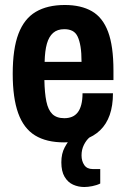

<svg xmlns="http://www.w3.org/2000/svg" viewBox="-20 -559 506 770"><path d="M237 12Q166 12 120.5 -16Q75 -44 53 -105Q31 -166 31 -263Q31 -363 54 -423.5Q77 -484 123.5 -511.5Q170 -539 240 -539Q305 -539 348.5 -514Q392 -489 413.5 -431.5Q435 -374 435 -276V-238H158Q159 -186 166 -152Q173 -118 190 -101.5Q207 -85 238 -85Q255 -85 268.5 -90.5Q282 -96 291.5 -108Q301 -120 306 -139.5Q311 -159 311 -185H433Q433 -135 420 -98Q407 -61 381.5 -36.5Q356 -12 320 0Q284 12 237 12ZM159 -311H307Q307 -347 303 -371.5Q299 -396 291.5 -412Q284 -428 270.5 -435Q257 -442 238 -442Q210 -442 193 -427Q176 -412 168 -383.5Q160 -355 159 -311ZM318 191Q294 191 273 181.5Q252 172 239 150Q226 128 226 92Q226 57 239.5 32Q253 7 270 -12H339V-8Q326 3 316.5 22Q307 41 307 64Q307 87 318 103Q329 119 352 119H382V177Q368 184 350 187.5Q332 191 318 191Z"/></svg>

Font: Archivo Condensed
Style: Bold
Weight: 700
Width: 3
Designer: Hector Gatti
Foundry: Omnibus-Type
Version: Version 2.001